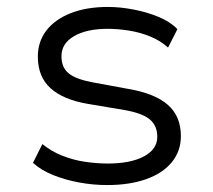

<svg xmlns="http://www.w3.org/2000/svg" viewBox="-20 -525 614 553"><path d="M289 8Q248 8 207.5 0.5Q167 -7 132.5 -21Q98 -35 75 -56L102 -110Q128 -89 159.5 -76.5Q191 -64 225 -59Q259 -54 290 -54Q356 -54 394.5 -74.5Q433 -95 433 -131Q433 -163 411.5 -181Q390 -199 339 -208L232 -226Q162 -238 125.5 -271Q89 -304 89 -362Q89 -405 113.5 -437Q138 -469 183.5 -487Q229 -505 291 -505Q326 -505 365 -497.5Q404 -490 437.5 -476Q471 -462 491 -441L464 -388Q442 -408 412.5 -420Q383 -432 351 -437Q319 -442 290 -442Q230 -442 193.5 -421Q157 -400 157 -363Q157 -331 177.5 -314Q198 -297 246 -288L349 -269Q426 -256 463.5 -223Q501 -190 501 -133Q501 -90 475 -58Q449 -26 401 -9Q353 8 289 8Z"/></svg>

Font: Nunito Sans 6pt Light
Style: Regular
Weight: 300
Version: Version 3.101;gftools[0.9.27]